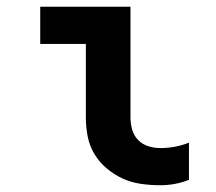

<svg xmlns="http://www.w3.org/2000/svg" viewBox="-20 -540 640 568"><path d="M454 8Q426 8 397.5 4Q369 0 343.5 -11.5Q318 -23 296 -41.5Q274 -60 259.5 -84Q245 -108 239.5 -136Q234 -164 234 -192V-410H99V-520H366V-192Q366 -174 371 -156.5Q376 -139 388.5 -126Q401 -113 418.5 -107.5Q436 -102 454 -102Q476 -102 497.5 -106Q519 -110 539 -118V-8Q519 0 497.5 4Q476 8 454 8Z"/></svg>

Font: Iosevka Extrabold Extended
Style: Regular
Weight: 800
Width: 7
Monospace: yes
Designer: Belleve Invis
Foundry: Belleve Invis
Version: Version 32.5.0; ttfautohint (v1.8.4)